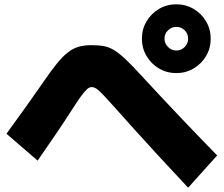

<svg xmlns="http://www.w3.org/2000/svg" viewBox="-20 -845 1040 893"><path d="M800 -505Q756 -505 719.5 -526.5Q683 -548 661.5 -584.5Q640 -621 640 -665Q640 -709 661.5 -745.5Q683 -782 719.5 -803.5Q756 -825 800 -825Q844 -825 880.5 -803.5Q917 -782 938.5 -745.5Q960 -709 960 -665Q960 -621 938.5 -584.5Q917 -548 880.5 -526.5Q844 -505 800 -505ZM800 -610Q823 -610 839 -626.5Q855 -643 855 -665Q855 -688 839 -704Q823 -720 800 -720Q778 -720 761.5 -704Q745 -688 745 -665Q745 -643 761.5 -626.5Q778 -610 800 -610ZM855 28Q780 -52 721 -116Q662 -180 611.5 -236Q561 -292 513 -346Q480 -383 460.5 -403.5Q441 -424 429 -432Q417 -440 406 -440Q396 -440 385.5 -431Q375 -422 358 -399Q341 -376 313 -332Q281 -282 243 -226Q205 -170 155 -98L10 -223Q62 -294 105 -354.5Q148 -415 184 -467Q219 -518 245.5 -550.5Q272 -583 296 -601.5Q320 -620 346 -627.5Q372 -635 406 -635Q440 -635 465 -630Q490 -625 513.5 -610Q537 -595 566.5 -567Q596 -539 638 -493Q734 -389 820 -298.5Q906 -208 990 -122Z"/></svg>

Font: M PLUS 2 Black
Style: Regular
Weight: 900
Designer: Coji Morishita
Foundry: UNDERFOREST DESIGN
Version: Version 1.001